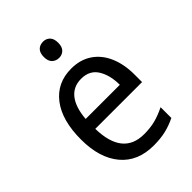

<svg xmlns="http://www.w3.org/2000/svg" viewBox="-218 -837 946 946"><g transform="rotate(-45 255.0 -364.0)"><path d="M264 -546Q327 -546 372 -515.5Q417 -485 440.5 -430.5Q464 -376 464 -306V-252H138Q142 -63 290 -63Q333 -63 368 -72Q403 -81 441 -100V-25Q404 -7 367.5 1.5Q331 10 284 10Q173 10 112 -63Q51 -136 51 -264Q51 -398 108 -472Q165 -546 264 -546ZM263 -476Q208 -476 176.5 -436Q145 -396 139 -320H377Q377 -387 349.5 -431.5Q322 -476 263 -476ZM260 -738Q281 -738 295 -724Q309 -710 309 -681Q309 -653 295 -639Q281 -625 260 -625Q238 -625 223.5 -639Q209 -653 209 -681Q209 -710 223 -724Q237 -738 260 -738Z"/></g></svg>

Font: Noto Sans Sinhala SemiCondensed
Style: Regular
Weight: 400
Width: 4
Designer: Jelle Bosma - Monotype Design Team
Foundry: Monotype Imaging Inc.
Version: Version 2.006; ttfautohint (v1.8.4.7-5d5b)